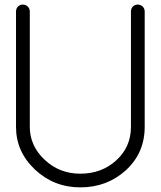

<svg xmlns="http://www.w3.org/2000/svg" viewBox="-20 -787 701 837"><path d="M49.8 -233.9C49.8 -162.1 77.1 -100.1 132.3 -47.9C187.5 3.9 253.4 29.8 330.1 29.8C407.7 29.8 474.1 4.9 528.8 -44.9C583.5 -95.2 610.8 -158.2 610.8 -233.9V-736.8C610.8 -754.4 597.2 -767.1 580.1 -767.1C564 -767.1 550.8 -754.4 550.8 -736.8V-233.9C550.8 -175.3 529.3 -126.5 486.8 -87.9C444.3 -49.3 392.1 -29.8 330.1 -29.8C269 -29.8 217.3 -50.3 174.3 -90.8C131.3 -131.3 109.9 -179.2 109.9 -233.9V-736.8C109.9 -754.4 96.2 -767.1 79.1 -767.1C63 -767.1 49.8 -754.4 49.8 -736.8V-233.9Z"/></svg>

Font: Nemoy
Style: Medium
Weight: 500
Designer: BSozoo
Foundry: BSozoo
Version: Version 001.000